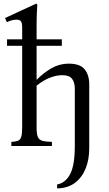

<svg xmlns="http://www.w3.org/2000/svg" viewBox="-20 -810 607 1065"><path d="M183 -101Q183 -66 190 -50Q197 -34 215.5 -29Q234 -24 268 -23V0H43V-23Q66 -24 79 -29Q92 -34 97.5 -50Q103 -66 103 -101V-556H19V-592H103V-657Q103 -685 95 -693Q87 -701 72 -701Q59 -701 44.5 -697Q30 -693 18 -687L8 -710L181 -790L187 -784Q186 -776 184.5 -741Q183 -706 183 -658V-592H323V-556H183V-367Q221 -406 265.5 -431.5Q310 -457 361 -457Q424 -457 449.5 -425.5Q475 -394 475 -342V13Q475 76 454.5 126Q434 176 394.5 205Q355 234 297 235V213Q343 205 369 156Q395 107 395 -2V-318Q395 -353 379.5 -373Q364 -393 326 -393Q293 -393 257 -379Q221 -365 183 -335Z"/></svg>

Font: Bona Nova SC
Style: Regular
Weight: 400
Designer: Mateusz Machalski
Foundry: Capitalics
Version: Version 4.001; ttfautohint (v1.8.4.7-5d5b)